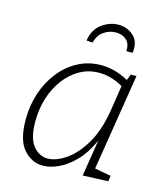

<svg xmlns="http://www.w3.org/2000/svg" viewBox="-111 -828 805 922"><g transform="rotate(15 291.0 -367.0)"><path d="M187 7Q131 7 91 -39Q51 -85 51 -186Q51 -257 72 -319.5Q93 -382 131.5 -430Q170 -478 222 -505Q274 -532 336 -532Q367 -532 400.5 -523.5Q434 -515 471 -495L483 -525H511L434 -45L515 -30L511 -2L385 3L414 -178Q385 -113 346 -72.5Q307 -32 265.5 -12.5Q224 7 187 7ZM201 -32Q241 -32 289 -64Q337 -96 377 -162Q417 -228 434 -330L454 -460Q423 -478 393 -486Q363 -494 334 -494Q283 -494 240 -470Q197 -446 165 -404Q133 -362 115.5 -307Q98 -252 98 -190Q98 -107 128 -69.5Q158 -32 201 -32ZM365 -741Q409 -741 440.5 -712Q472 -683 464 -628H433Q435 -666 414 -684Q393 -702 363 -702Q330 -702 302.5 -683Q275 -664 266 -626L235 -628Q244 -685 283 -713Q322 -741 365 -741Z"/></g></svg>

Font: Bitter Light
Style: Italic
Weight: 300
Italic angle: -9°
Designer: Sol Matas, and Bitter project Authors
Foundry: Sol Matas
Version: Version 2.001